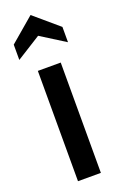

<svg xmlns="http://www.w3.org/2000/svg" viewBox="-149 -767 504 808"><g transform="rotate(-20 103.0 -363.0)"><path d="M52 0V-494H154.5V0ZM-5.5 -564V-632.5L103.5 -725.5L212.5 -632.5V-564L103.5 -632.5Z"/></g></svg>

Font: Cabin Condensed Medium
Style: Regular
Weight: 500
Width: 3
Designer: Pablo Impallari
Foundry: Pablo Impallari. http://www.impallari.com Igino Marini. http://www.ikern.com
Version: Version 3.001; ttfautohint (v1.8.3)